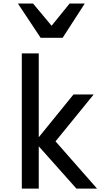

<svg xmlns="http://www.w3.org/2000/svg" viewBox="-20 -1102 640 1122"><path d="M206.5 -247V0H107.5V-790H206.5V-300L409.5 -550H527.5L304.5 -276L547 0H426.5ZM84.5 -1081.5H173L281.5 -951.5L387 -1081.5H475.5L346 -881H217.5Z"/></svg>

Font: JuliaMono Medium
Style: Regular
Weight: 500
Monospace: yes
Designer: cormullion
Foundry: corm
Version: Version 0.054; ttfautohint (v1.8.4)